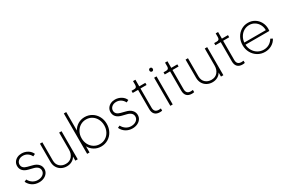

<svg xmlns="http://www.w3.org/2000/svg" viewBox="101 -1931 4588 3116"><g transform="rotate(-30 2395.5 -372.5)"><path d="M58 -115 99 -134Q125 -85 167.5 -58Q210 -31 261 -31Q319 -31 357 -60Q395 -89 395 -134Q395 -171 370 -196Q345 -221 298 -233L210 -255Q146 -271 113 -307Q80 -343 80 -396Q80 -437 101.5 -469.5Q123 -502 160 -520Q197 -538 242 -538Q305 -538 357 -506.5Q409 -475 430 -423L387 -402Q365 -446 327 -470.5Q289 -495 243 -495Q192 -495 159 -467Q126 -439 126 -396Q126 -362 149 -338.5Q172 -315 216 -304L305 -281Q371 -265 406.5 -226.5Q442 -188 442 -135Q442 -93 418.5 -59.5Q395 -26 353.5 -7Q312 12 262 12Q193 12 139.5 -21.5Q86 -55 58 -115Z M583 -186V-526H628V-186Q628 -113 673 -72Q718 -31 785 -31Q859 -31 901 -80.5Q943 -130 943 -206V-526H988V0H943V-77Q921 -36 878 -12Q835 12 781 12Q728 12 682.5 -11.5Q637 -35 610 -80Q583 -125 583 -186Z M1209 -115V0H1164V-757H1209V-411Q1240 -469 1297.5 -503.5Q1355 -538 1425 -538Q1497 -538 1556.5 -502Q1616 -466 1650 -403Q1684 -340 1684 -263Q1684 -186 1650 -123Q1616 -60 1556.5 -24Q1497 12 1425 12Q1355 12 1297.5 -22.5Q1240 -57 1209 -115ZM1425 -33Q1485 -33 1533 -63Q1581 -93 1608.5 -145.5Q1636 -198 1636 -263Q1636 -328 1608.5 -380.5Q1581 -433 1533 -463Q1485 -493 1425 -493Q1365 -493 1316.5 -463Q1268 -433 1240 -380.5Q1212 -328 1212 -263Q1212 -198 1240 -145.5Q1268 -93 1316.5 -63Q1365 -33 1425 -33Z M1808 -115 1849 -134Q1875 -85 1917.5 -58Q1960 -31 2011 -31Q2069 -31 2107 -60Q2145 -89 2145 -134Q2145 -171 2120 -196Q2095 -221 2048 -233L1960 -255Q1896 -271 1863 -307Q1830 -343 1830 -396Q1830 -437 1851.5 -469.5Q1873 -502 1910 -520Q1947 -538 1992 -538Q2055 -538 2107 -506.5Q2159 -475 2180 -423L2137 -402Q2115 -446 2077 -470.5Q2039 -495 1993 -495Q1942 -495 1909 -467Q1876 -439 1876 -396Q1876 -362 1899 -338.5Q1922 -315 1966 -304L2055 -281Q2121 -265 2156.5 -226.5Q2192 -188 2192 -135Q2192 -93 2168.5 -59.5Q2145 -26 2103.5 -7Q2062 12 2012 12Q1943 12 1889.5 -21.5Q1836 -55 1808 -115Z M2399 -126V-486H2299V-526H2349Q2375 -526 2387 -539Q2399 -552 2399 -580V-650H2444V-526H2558V-486H2444V-126Q2444 -37 2530 -37Q2554 -37 2569 -40V1Q2552 6 2526 6Q2464 6 2431.5 -27.5Q2399 -61 2399 -126Z M2723 -526H2768V0H2723ZM2746 -697Q2760 -697 2768.5 -688Q2777 -679 2777 -664Q2777 -649 2768.5 -639.5Q2760 -630 2746 -630Q2732 -630 2723 -639.5Q2714 -649 2714 -664Q2714 -678 2723 -687.5Q2732 -697 2746 -697Z M2999 -126V-486H2899V-526H2949Q2975 -526 2987 -539Q2999 -552 2999 -580V-650H3044V-526H3158V-486H3044V-126Q3044 -37 3130 -37Q3154 -37 3169 -40V1Q3152 6 3126 6Q3064 6 3031.5 -27.5Q2999 -61 2999 -126Z M3312 -186V-526H3357V-186Q3357 -113 3402 -72Q3447 -31 3514 -31Q3588 -31 3630 -80.5Q3672 -130 3672 -206V-526H3717V0H3672V-77Q3650 -36 3607 -12Q3564 12 3510 12Q3457 12 3411.5 -11.5Q3366 -35 3339 -80Q3312 -125 3312 -186Z M3948 -126V-486H3848V-526H3898Q3924 -526 3936 -539Q3948 -552 3948 -580V-650H3993V-526H4107V-486H3993V-126Q3993 -37 4079 -37Q4103 -37 4118 -40V1Q4101 6 4075 6Q4013 6 3980.5 -27.5Q3948 -61 3948 -126Z M4230 -263Q4230 -340 4263.5 -403Q4297 -466 4355.5 -502Q4414 -538 4485 -538Q4552 -538 4607 -505Q4662 -472 4693.5 -415Q4725 -358 4725 -288Q4725 -272 4722 -249H4275Q4278 -187 4307.5 -137Q4337 -87 4386 -58.5Q4435 -30 4495 -30Q4552 -30 4598 -57Q4644 -84 4672 -133L4710 -113Q4681 -55 4623 -21.5Q4565 12 4495 12Q4421 12 4360.5 -24.5Q4300 -61 4265 -124Q4230 -187 4230 -263ZM4679 -289Q4679 -347 4653.5 -394Q4628 -441 4583.5 -468.5Q4539 -496 4485 -496Q4431 -496 4385 -469Q4339 -442 4310 -394.5Q4281 -347 4276 -289Z"/></g></svg>

Font: Eudoxus Sans ExtraLight
Style: Regular
Weight: 200
Designer: Stijn de Vries
Foundry: tokotype
Version: Version 2.005